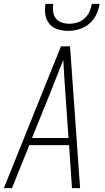

<svg xmlns="http://www.w3.org/2000/svg" viewBox="-24 -975 544 995"><path d="M-4 0 292 -735H339L391 0H349L334 -223H128L38 0ZM331 -260 315 -490Q312 -534 309 -577.5Q306 -621 304 -664Q287 -621 269.5 -577.5Q252 -534 235 -490L142 -260ZM329 -815Q301 -815 274.5 -823.5Q248 -832 231.5 -852Q215 -872 211 -899.5Q207 -927 212 -955H252Q249 -935 251.5 -914.5Q254 -894 265.5 -879.5Q277 -865 296 -858.5Q315 -852 335 -852Q356 -852 377 -858.5Q398 -865 414 -879.5Q430 -894 439.5 -914.5Q449 -935 452 -955H492Q488 -927 475 -899.5Q462 -872 438.5 -852Q415 -832 386 -823.5Q357 -815 329 -815Z"/></svg>

Font: Iosevka SS04 Extralight
Style: Italic
Weight: 200
Italic angle: -9°
Monospace: yes
Designer: Belleve Invis
Foundry: Belleve Invis
Version: Version 19.0.0; ttfautohint (v1.8.4)